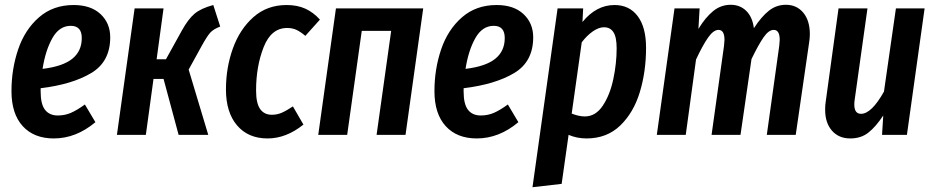

<svg xmlns="http://www.w3.org/2000/svg" viewBox="-20 -564 3906 803"><path d="M441 -408Q441 -306 361.5 -258.5Q282 -211 150 -195V-181Q150 -128 168.5 -104.5Q187 -81 222 -81Q251 -81 276.5 -92Q302 -103 335 -127L379 -53Q298 15 205 15Q122 15 75 -36.5Q28 -88 28 -183Q28 -275 56 -357.5Q84 -440 143 -491.5Q202 -543 288 -543Q360 -543 400.5 -505Q441 -467 441 -408ZM322 -405Q322 -456 276 -456Q228 -456 199 -404.5Q170 -353 158 -276Q242 -286 282 -318Q322 -350 322 -405Z M901 -453Q872 -442 858.5 -426.5Q845 -411 823 -371L769 -273L851 0H727L664 -234H622L590 0H469L543 -529H664L635 -316H674L741 -437Q767 -484 793.5 -506.5Q820 -529 872 -543Z M1318 -482 1257 -414Q1237 -431 1220 -439Q1203 -447 1181 -447Q1114 -447 1082.5 -366.5Q1051 -286 1051 -186Q1051 -132 1068 -108Q1085 -84 1117 -84Q1139 -84 1158.5 -92.5Q1178 -101 1205 -119L1249 -43Q1177 15 1099 15Q1018 15 971.5 -39.5Q925 -94 925 -190Q925 -281 954 -361.5Q983 -442 1040 -492.5Q1097 -543 1179 -543Q1223 -543 1256.5 -528Q1290 -513 1318 -482Z M1555 0 1616 -435H1493L1432 0H1311L1385 -529H1750L1676 0Z M2210 -408Q2210 -306 2130.5 -258.5Q2051 -211 1919 -195V-181Q1919 -128 1937.5 -104.5Q1956 -81 1991 -81Q2020 -81 2045.5 -92Q2071 -103 2104 -127L2148 -53Q2067 15 1974 15Q1891 15 1844 -36.5Q1797 -88 1797 -183Q1797 -275 1825 -357.5Q1853 -440 1912 -491.5Q1971 -543 2057 -543Q2129 -543 2169.5 -505Q2210 -467 2210 -408ZM2091 -405Q2091 -456 2045 -456Q1997 -456 1968 -404.5Q1939 -353 1927 -276Q2011 -286 2051 -318Q2091 -350 2091 -405Z M2312 -529H2419L2416 -472Q2474 -543 2550 -543Q2612 -543 2647 -496.5Q2682 -450 2682 -364Q2682 -265 2656 -179Q2630 -93 2574 -39Q2518 15 2433 15Q2393 15 2358 0L2329 205L2207 219ZM2559 -362Q2559 -409 2545.5 -429.5Q2532 -450 2506 -450Q2484 -450 2459 -432.5Q2434 -415 2413 -387L2371 -89Q2401 -77 2426 -77Q2471 -77 2501 -122Q2531 -167 2545 -233Q2559 -299 2559 -362Z M3367 -421Q3367 -404 3364 -386L3308 0H3187L3239 -372Q3241 -390 3241 -397Q3241 -439 3216 -439Q3195 -439 3173.5 -408Q3152 -377 3123 -317L3077 0H2956L3008 -372Q3010 -390 3010 -397Q3010 -439 2985 -439Q2964 -439 2941.5 -407Q2919 -375 2891 -315L2848 0H2727L2801 -529H2906L2901 -443Q2930 -491 2962.5 -517.5Q2995 -544 3036 -544Q3075 -544 3101 -518.5Q3127 -493 3133 -446Q3164 -494 3195.5 -519Q3227 -544 3267 -544Q3312 -544 3339.5 -511Q3367 -478 3367 -421Z M3431 -105Q3431 -125 3433 -136L3487 -529H3608L3554 -143Q3553 -137 3553 -127Q3553 -88 3581 -88Q3625 -88 3677 -181L3727 -529H3847L3773 0H3669L3674 -81Q3643 -34 3612 -9.5Q3581 15 3536 15Q3488 15 3459.5 -17.5Q3431 -50 3431 -105Z"/></svg>

Font: Fira Sans Extra Condensed Medium
Style: Italic
Weight: 500
Width: 3
Italic angle: -8°
Designer: Carrois Corporate & Edenspiekermann AG
Foundry: Carrois Corporate GbR & Edenspiekermann AG
Version: Version 4.203